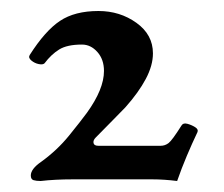

<svg xmlns="http://www.w3.org/2000/svg" viewBox="-20 -610 407 349"><path d="M54 -281Q46 -281 41 -282.5Q36 -284 36 -291Q36 -303 55 -316Q84 -337 105.5 -363.5Q127 -390 138 -405Q169 -448 169 -481Q169 -502 157 -515.5Q145 -529 129 -529Q102 -529 87.5 -520Q73 -511 61 -495Q58 -492 50.5 -493.5Q43 -495 37 -500Q31 -505 34 -510Q62 -554 89 -572Q116 -590 159 -590Q198 -590 228 -568.5Q258 -547 258 -513Q258 -491 245 -466.5Q232 -442 208 -415Q198 -405 186 -392.5Q174 -380 154 -360Q149 -355 150 -350Q151 -345 159 -345H272Q280 -345 286.5 -350Q293 -355 310 -382Q313 -387 320.5 -385Q328 -383 334.5 -379Q341 -375 339 -370Q329 -349 319.5 -326.5Q310 -304 302 -281Q278 -284 257 -284H112Q80 -284 54 -281Z"/></svg>

Font: Junicode
Style: Bold
Weight: 700
Designer: Peter S. Baker
Version: Version 2.100; ttfautohint (v1.8.4)